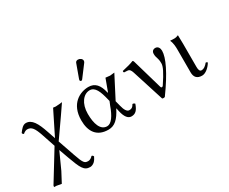

<svg xmlns="http://www.w3.org/2000/svg" viewBox="-132 -1103 2080 1747"><g transform="rotate(-30 908.0 -229.0)"><path d="M166 -243 211 -109 22 199 19 214 44 215 95 224 150 120 229 -54 266 49C312 175 332 221 396 221C411 221 429 214 444 200C456 188 466 172 474 155C472 147 466 140 456 139C444 153 426 165 409 165C371 165 360 158 322 47L263 -124L398 -317L468 -419C468 -419 422 -413 399 -413C392 -413 373 -416 373 -416L249 -167L221 -249C185 -356 150 -419 87 -419C56 -419 33 -390 10 -359C12 -347 18 -344 25 -342C40 -357 59 -363 69 -363C114 -363 136 -333 166 -243Z M787 -682C774 -682 763 -676 759 -665L707 -522C706 -519 705 -515 705 -512C705 -505 711 -499 719 -499C723 -499 728 -503 731 -507L823 -629C827 -634 829 -642 829 -647C829 -667 807 -682 787 -682ZM895 -182 1015 -414C1003 -414 982 -409 968 -409C954 -409 936 -414 922 -414L877 -292C874 -285 872 -280 870 -290C851 -373 814 -419 744 -419C657 -419 537 -363 537 -187C537 -69 589 10 711 10C776 10 820 -30 868 -124L876 -87C891 -22 917 10 952 10C994 10 1018 -13 1039 -73C1033 -80 1026 -84 1015 -84C999 -55 986 -49 962 -49C940 -49 921 -76 909 -127ZM848 -212 832 -173C800 -82 760 -23 716 -23C645 -23 618 -106 618 -209C618 -319 675 -387 739 -387C796 -387 821 -324 843 -232Z M1168 -325 1274 8C1283 12 1293 12 1302 8C1433 -172 1491 -298 1491 -369C1491 -396 1478 -422 1449 -422C1419 -422 1410 -399 1410 -383C1410 -334 1428 -336 1428 -273C1428 -241 1406 -193 1337 -90C1331 -81 1317.3 -75.8 1312 -94L1221 -409C1218 -419 1215 -422 1209 -422C1180 -410 1146 -401 1089 -388C1087 -380 1088 -379 1092 -371L1127 -369C1149 -368 1159 -353 1168 -325Z M1617 -307V-68C1617 -19 1641 10 1694 10C1735 10 1777 -32 1797 -67C1795 -76 1790 -75 1780 -77C1762 -54 1740 -35 1713 -35C1694 -35 1688 -56 1688 -85V-327C1688 -358 1686 -419 1686 -419C1672 -413 1659 -409 1641 -409C1630 -409 1608 -410 1602 -411L1600 -409C1616 -376 1617 -334 1617 -307Z"/></g></svg>

Font: Libertinus Serif Display
Style: Regular
Weight: 400
Designer: Philipp H. Poll
Foundry: Khaled Hosny
Version: Version 6.1